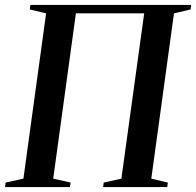

<svg xmlns="http://www.w3.org/2000/svg" viewBox="-32 -763 799 783"><path d="M-11.5 0 -9 -18.5 63.5 -34.5 156 -708.5 89.5 -724.5 92 -743H747.5L745.5 -724.5L677.5 -708.5L585 -34.5L652.5 -18.5L650 0H388.5L391 -18.5L463 -34.5L556 -708.5H277.5L185 -34.5L256 -18.5L253 0Z"/></svg>

Font: Merriweather 144pt Medium
Style: Italic
Weight: 500
Italic angle: -7.8°
Version: Version 2.101